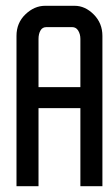

<svg xmlns="http://www.w3.org/2000/svg" viewBox="-20 -639 372 659"><path d="M331.5 0H329.1H258.4H255.9V-2.5V-267.8H112.2V-2.5V0H109.7H39H36.6V-2.5V-515.8Q36.6 -560.3 67.2 -589.7Q97.8 -619.1 134.9 -619.1H236.2Q272.2 -619.1 301.9 -589.2Q331.5 -559.3 331.5 -515.8V-2.5ZM112.2 -339.9H255.9V-505.4Q255.9 -522.2 248 -534.6Q240.6 -545.9 227.8 -545.9H139.3Q125.5 -545.9 119.1 -534.6Q112.2 -522.7 112.2 -505.4Z"/></svg>

Font: RIT Uroob
Style: 

Weight: 700
Designer: Hussain K H
Foundry: RIT
Version: 2.1.1